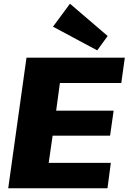

<svg xmlns="http://www.w3.org/2000/svg" viewBox="-20 -1009 689 1029"><path d="M241 -136H574L556 0H24L122 -700H649L630 -564H301L281 -416H589L570 -282H262ZM557 -816 501 -739 264 -866 355 -989Z"/></svg>

Font: Pathway Extreme 8pt Thin 12pt ExtraBold
Style: Italic
Weight: 800
Italic angle: -8°
Version: Version 1.001;gftools[0.9.26]